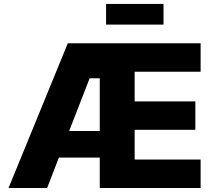

<svg xmlns="http://www.w3.org/2000/svg" viewBox="-20 -945 1083 965"><path d="M22.9 0 320.8 -727.5H988.3V-584.5H656.7V-435.5H961.9V-292.5H656.7V-143.1H988.3V0H481.4V-152.8H275.9L216.8 0ZM327.6 -286.6H481.4V-551.8H430.7ZM801.8 -925.3V-821.3H513.2V-925.3Z"/></svg>

Font: Inter Extra Bold
Style: Regular
Weight: 800
Designer: Rasmus Andersson
Foundry: rsms
Version: Version 4.000;git-3c8e0fc